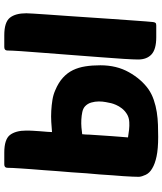

<svg xmlns="http://www.w3.org/2000/svg" viewBox="49 -799 759 897"><g transform="rotate(-90 428.5 -350.5)"><path d="M455 -472Q491 -457 514 -436Q537 -415 549.5 -389Q562 -363 567 -331Q572 -299 572 -261Q572 -185 539.5 -127.5Q507 -70 461 -37Q438 -21 410 -11.5Q382 -2 353 2.5Q324 7 294 8Q264 9 237 9Q182 9 146.5 1.5Q111 -6 90 -19Q69 -31 60.5 -49Q52 -67 51 -80V-81V-85Q51 -105 54 -153Q56 -177 58 -204.5Q60 -232 62 -264Q65 -295 67.5 -327.5Q70 -360 72 -395Q75 -430 77.5 -462Q80 -494 82 -525Q85 -555 86.5 -582Q88 -609 90 -632Q93 -677 93 -695Q93 -710 109 -710H164Q225 -710 246 -684Q267 -657 267 -607Q267 -604 267 -596.5Q267 -589 266 -575Q265 -561 264 -544Q263 -527 261 -507Q261 -502 260.5 -497Q260 -492 260 -487Q282 -489 307.5 -490.5Q333 -492 359.5 -490.5Q386 -489 410.5 -485Q435 -481 455 -472ZM395 -211Q397 -220 400 -235.5Q403 -251 403 -268.5Q403 -286 398 -303.5Q393 -321 380 -333Q370 -342 353.5 -345.5Q337 -349 318.5 -350Q300 -351 281.5 -349.5Q263 -348 250 -346Q249 -337 248.5 -328.5Q248 -320 248 -312Q246 -285 244.5 -259.5Q243 -234 241 -208Q239 -188 238 -168.5Q237 -149 235 -132Q253 -129 271 -127Q289 -125 306 -126Q328 -127 344 -137Q360 -147 370.5 -160.5Q381 -174 387 -188Q393 -202 395 -211ZM703 0Q647 0 623 -22Q599 -44 599 -85Q599 -105 602 -153.5Q605 -202 610 -264Q615 -326 620 -395Q625 -464 630 -525Q635 -586 638 -632Q641 -678 641 -695Q641 -710 657 -710H712Q773 -710 794 -684Q815 -658 815 -607Q815 -602 813.5 -575Q812 -548 809 -507Q806 -466 802.5 -415.5Q799 -365 795.5 -312Q792 -259 788.5 -208.5Q785 -158 782 -117Q779 -76 777 -48.5Q775 -21 774 -15Q773 -7 770 -3.5Q767 0 758 0Z"/></g></svg>

Font: Poetsen One
Style: Regular
Weight: 400
Designer: Pablo Impallari, Rodrigo Fuenzalida
Foundry: Pablo Impallari, Rodrigo Fuenzalida
Version: Version 1.001; ttfautohint (v0.93) -l 8 -r 50 -G 200 -x 14 -